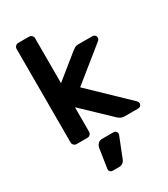

<svg xmlns="http://www.w3.org/2000/svg" viewBox="-230 -814 1021 1167"><g transform="rotate(-30 281.0 -230.0)"><path d="M69 0ZM199 -27Q199 -16 191 -8Q183 0 172 0H96Q85 0 77 -8Q69 -16 69 -27V-683Q69 -694 77 -702Q85 -710 96 -710H172Q183 -710 191 -702Q199 -694 199 -683V-368L366 -503Q377 -511 385 -515.5Q393 -520 405 -520H507Q517 -520 524 -513Q531 -506 531 -496Q531 -485 520 -476L287 -288L542 -43Q552 -33 552 -24Q552 -14 545 -7Q538 0 528 0H431Q410 0 390 -17L199 -199ZM246 50H327Q336 50 342.5 56.5Q349 63 349 72Q349 76 348 79L293 218Q281 250 250 250H204Q195 250 188.5 243.5Q182 237 182 228V226L203 89Q206 73 216.5 61.5Q227 50 246 50Z"/></g></svg>

Font: Hezaedrus Medium
Style: Regular
Weight: 500
Designer: Hubert & Fischer
Foundry: Hubert & Fischer
Version: Version 1.10;September 3, 2019;FontCreator 11.5.0.2425 64-bi